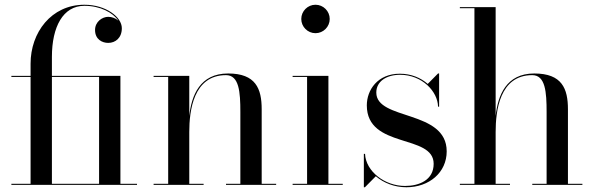

<svg xmlns="http://www.w3.org/2000/svg" viewBox="-20 -780 2509 810"><path d="M28 -4.5V0H558V-4.5H488V-460H199V-540C199 -667 246 -755.5 336 -755.5C403 -755.5 457 -726.5 479 -693C467.5 -703.5 451.5 -709 436.5 -709C411.5 -709 381 -688.5 381 -653.5C381 -613.5 411.5 -599 436.5 -599C467 -599 494 -620 494 -661C494 -708 427 -760 336 -760C196 -760 109 -642.5 109 -511.5V-460H28V-455.5H109V-4.5ZM398 -455.5V-4.5H199V-455.5Z M628 -4.5V0H839V-4.5H778.5V-223C778.5 -312 795.5 -463 933.5 -463C989 -463 994 -391.5 994 -307.5V-4.5H933.5V0H1145V-4.5H1084V-319C1084 -406 1059 -470 942.5 -470C823 -470 788 -377 778.5 -291V-460H628V-455.5H689.5V-4.5Z M1251 -700C1251 -667 1278 -640 1311 -640C1344 -640 1371 -667 1371 -700C1371 -733 1344 -760 1311 -760C1278 -760 1251 -733 1251 -700ZM1214.5 -4.5V0H1426V-4.5H1365.5V-460H1214.5V-455.5H1275.5V-4.5Z M1519.5 10 1565.5 -36.5C1598.5 -8 1644.5 10 1694.5 10C1791 10 1864.5 -52.5 1864.5 -141.5C1864.5 -318 1567.5 -271 1567.5 -389.5C1567.5 -437.5 1611.5 -464.5 1668 -464.5C1760.5 -464.5 1827 -394 1828 -330H1832.5V-470H1828L1784.5 -426C1755.5 -451.5 1715 -469 1667 -469C1572 -469 1527.5 -399.5 1527.5 -335.5C1527.5 -151 1809.5 -216 1809.5 -89C1809.5 -20 1748 4.5 1688.5 4.5C1603.5 4.5 1523 -57 1520 -131H1515V10Z M1920 -4.5V0H2131.5V-4.5H2071V-223C2071 -312 2087.5 -463 2225.5 -463C2281 -463 2286 -391.5 2286 -307.5V-4.5H2225.5V0H2437V-4.5H2376V-319C2376 -406 2351 -470 2234 -470C2115 -470 2080.5 -377 2071 -291V-750H1920V-745.5H1981.5V-4.5Z"/></svg>

Font: Bodoni* 36pt
Style: Regular
Weight: 400
Version: Version 2.3